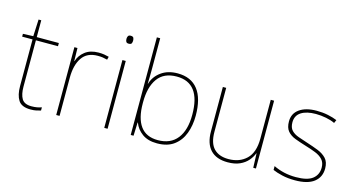

<svg xmlns="http://www.w3.org/2000/svg" viewBox="-81 -1097 2678 1444"><g transform="rotate(15 1257.5 -375.0)"><path d="M212 -15Q237 -15 256 -18.5Q275 -22 291 -28V-3Q275 2 256.5 6Q238 10 212 10Q142 10 116.5 -30Q91 -70 91 -140V-503H10V-525L90 -528L96 -659H117V-528H289V-503H117V-143Q117 -82 137 -48.5Q157 -15 212 -15Z M597 -536Q621 -536 640.5 -533Q660 -530 678 -525L672 -501Q653 -506 636.5 -508.5Q620 -511 597 -511Q514 -511 475 -453Q436 -395 436 -297V0H410V-528H434L436 -427H438Q452 -473 492.5 -504.5Q533 -536 597 -536Z M797 -721Q815 -721 819.5 -711.5Q824 -702 824 -690Q824 -677 819.5 -668Q815 -659 797 -659Q782 -659 777 -668Q772 -677 772 -690Q772 -702 777 -711.5Q782 -721 797 -721ZM810 -528V0H784V-528Z M1016 -525Q1016 -501 1015.5 -466Q1015 -431 1014 -406H1016Q1033 -464 1084.5 -501.5Q1136 -539 1212 -539Q1317 -539 1371 -469.5Q1425 -400 1425 -266Q1425 -190 1401.5 -127.5Q1378 -65 1327.5 -27.5Q1277 10 1196 10Q1125 10 1080.5 -22.5Q1036 -55 1018 -104H1016L1012 0H990V-760H1016ZM1212 -514Q1112 -514 1064 -447Q1016 -380 1016 -263V-253Q1016 -137 1060.5 -76Q1105 -15 1196 -15Q1295 -15 1346.5 -80.5Q1398 -146 1398 -266Q1398 -514 1212 -514Z M1965 -528V0H1944L1940 -111H1938Q1927 -81 1903 -53Q1879 -25 1840.5 -7.5Q1802 10 1746 10Q1658 10 1612 -39Q1566 -88 1566 -182V-528H1592V-186Q1592 -98 1632 -56.5Q1672 -15 1746 -15Q1832 -15 1885.5 -66.5Q1939 -118 1939 -226V-528Z M2468 -134Q2468 -67 2418.5 -28.5Q2369 10 2270 10Q2215 10 2170 -0.5Q2125 -11 2096 -24V-54Q2176 -15 2270 -15Q2361 -15 2401 -47Q2441 -79 2441 -134Q2441 -173 2419.5 -196.5Q2398 -220 2361.5 -234.5Q2325 -249 2281 -262Q2235 -276 2196.5 -290.5Q2158 -305 2135.5 -331.5Q2113 -358 2113 -407Q2113 -469 2162 -503.5Q2211 -538 2295 -538Q2342 -538 2383 -529.5Q2424 -521 2455 -508L2444 -483Q2416 -497 2375.5 -505Q2335 -513 2295 -513Q2223 -513 2181.5 -486.5Q2140 -460 2140 -407Q2140 -366 2160.5 -344.5Q2181 -323 2215.5 -311Q2250 -299 2290 -286Q2334 -272 2375 -256Q2416 -240 2442 -212.5Q2468 -185 2468 -134Z"/></g></svg>

Font: Noto Sans Gujarati Thin
Style: Regular
Weight: 100
Designer: Jelle Bosma - Monotype Design Team, Universal Thirst
Foundry: Monotype Imaging Inc.
Version: Version 2.106; ttfautohint (v1.8.4.7-5d5b)